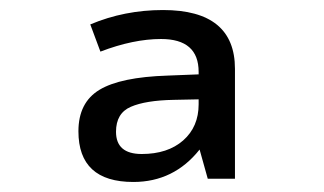

<svg xmlns="http://www.w3.org/2000/svg" viewBox="-20 -742 640 379"><path d="M390.1 -389.2 374 -446.8Q323.2 -382.8 243.2 -382.8Q134.8 -382.8 134.8 -482.9Q134.8 -539.6 176.3 -564.7Q217.8 -589.8 311 -592.8L372.1 -595.2V-600.1Q372.1 -665 297.9 -665Q243.2 -665 178.2 -640.1L158.2 -693.8Q225.6 -722.2 301.8 -722.2Q443.8 -722.2 443.8 -606V-389.2ZM323.2 -544.9Q267.6 -543.9 238.3 -531.2Q209 -518.6 209 -481.9Q209 -438 259.8 -438Q311 -438 341.6 -464.8Q372.1 -491.7 372.1 -536.1V-545.9Z"/></svg>

Font: Apple Sans Adjectives
Style: Regular
Weight: 400
Monospace: yes
Foundry: Apple Sans Adjectives
Version: Version 0.01